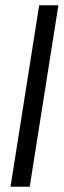

<svg xmlns="http://www.w3.org/2000/svg" viewBox="-20 -640 242 730"><path d="M20 70H93L202 -620H129Z"/></svg>

Font: Charger Sport
Style: DfNrwObl
Weight: 400
Designer: Jasper
Foundry: Cannot Into Space Fonts
Version: Version 1.1